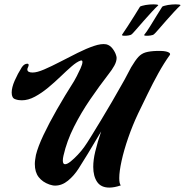

<svg xmlns="http://www.w3.org/2000/svg" viewBox="-20 -828 839 871"><path d="M476 23Q438 23 420.5 -3Q403 -29 403 -71Q403 -103 412 -140Q423 -186 439 -232Q408 -179 379 -131.5Q350 -84 337 -64Q316 -31 288.5 -8.5Q261 14 230 14Q223 14 217 12.5Q211 11 204 9Q173 -2 155.5 -24.5Q138 -47 138 -84Q138 -93 139.5 -103.5Q141 -114 143 -125Q152 -162 177 -215Q202 -268 238 -331Q274 -394 316 -460Q319 -465 328 -482Q337 -499 345.5 -518Q354 -537 354 -547Q354 -556 345 -553Q328 -547 305 -527Q282 -507 255 -481Q228 -455 198.5 -430.5Q169 -406 138.5 -389.5Q108 -373 79 -373Q72 -373 64.5 -374Q57 -375 49 -378Q33 -383 33 -408Q33 -431 46.5 -462Q60 -493 79 -523Q90 -539 104 -539Q110 -539 110 -533Q110 -529 107 -523Q104 -517 104 -513Q104 -499 128 -499Q148 -499 180.5 -513Q213 -527 252.5 -547.5Q292 -568 332 -588Q372 -608 406 -619.5Q440 -631 462 -627Q479 -623 491 -607Q503 -591 507 -576Q509 -570 509 -565Q509 -549 498.5 -530Q488 -511 472 -491Q431 -438 389.5 -377.5Q348 -317 315.5 -252.5Q283 -188 268 -122Q265 -109 265 -100Q265 -83 275 -83Q285 -83 300.5 -95.5Q316 -108 333 -126Q350 -144 362 -161Q373 -176 393.5 -209.5Q414 -243 439 -284Q464 -325 488 -366.5Q512 -408 530 -440Q547 -469 558 -491Q569 -513 575 -523Q594 -555 608 -570Q622 -585 641 -590.5Q660 -596 692 -597Q727 -598 741.5 -592Q756 -586 750 -578Q724 -542 698.5 -496Q673 -450 650 -402.5Q627 -355 607 -314Q581 -259 561.5 -202.5Q542 -146 531.5 -98Q521 -50 521 -20Q521 5 528 13Q499 23 476 23ZM635 -671Q645 -683 660.5 -708Q676 -733 691.5 -758.5Q707 -784 715 -796Q717 -800 727 -802Q741 -806 759.5 -807.5Q778 -809 790.5 -807.5Q803 -806 797 -802Q787 -793 769.5 -774Q752 -755 733 -733.5Q714 -712 699 -694.5Q684 -677 678 -672Q675 -669 662.5 -667Q650 -665 640.5 -666Q631 -667 635 -671ZM534 -671Q543 -684 559 -708.5Q575 -733 590.5 -758Q606 -783 614 -796Q616 -800 626 -802Q640 -806 658.5 -807.5Q677 -809 689.5 -807.5Q702 -806 696 -802Q686 -793 668.5 -774Q651 -755 632 -733.5Q613 -712 598 -694.5Q583 -677 577 -672Q574 -669 562 -667Q550 -665 540.5 -666Q531 -667 534 -671Z"/></svg>

Font: Praise
Style: Regular
Weight: 400
Designer: Robert E. Leuschke
Foundry: Robert E. Leuschke
Version: Version 1.100; ttfautohint (v1.8.3)